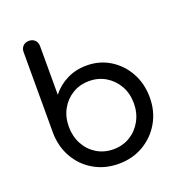

<svg xmlns="http://www.w3.org/2000/svg" viewBox="-139 -903 981 1030"><g transform="rotate(-20 352.0 -388.5)"><path d="M366 4Q288 4 225.5 -32Q163 -68 127 -131Q91 -194 90 -273V-734Q90 -755 103 -768Q116 -781 137 -781Q158 -781 171 -768Q184 -755 184 -734V-456Q218 -500 269 -525.5Q320 -551 382 -551Q456 -551 515 -514.5Q574 -478 608.5 -415.5Q643 -353 643 -274Q643 -195 606.5 -132Q570 -69 507.5 -32.5Q445 4 366 4ZM366 -79Q419 -79 461 -104.5Q503 -130 527.5 -174.5Q552 -219 552 -274Q552 -330 527.5 -373.5Q503 -417 461 -442.5Q419 -468 366 -468Q313 -468 271 -442.5Q229 -417 205 -373.5Q181 -330 181 -274Q181 -219 205 -174.5Q229 -130 271 -104.5Q313 -79 366 -79Z"/></g></svg>

Font: Comfortaa SemiBold
Style: Regular
Weight: 600
Designer: Johan Aakerlund
Foundry: Johan Aakerlund
Version: Version 3.104; ttfautohint (v1.8.1.43-b0c9)